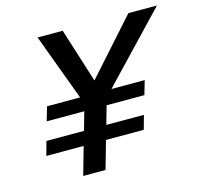

<svg xmlns="http://www.w3.org/2000/svg" viewBox="-97 -760 900 864"><g transform="rotate(-15 353.0 -327.5)"><path d="M224 -130H50L68 -195H243L267 -280H92L111 -345H265L150 -655H267L347 -402L573 -655H706L411 -345H566L547 -280H371L347 -195H522L504 -130H328L291 0H187Z"/></g></svg>

Font: Intel One Mono Medium
Style: Italic
Weight: 500
Italic angle: -16°
Monospace: yes
Designer: Fred Shallcrass
Foundry: Frere-Jones Type LLC
Version: Version 1.400;hotconv 1.1.0;makeotfexe 2.6.0;FJTRelease1.4